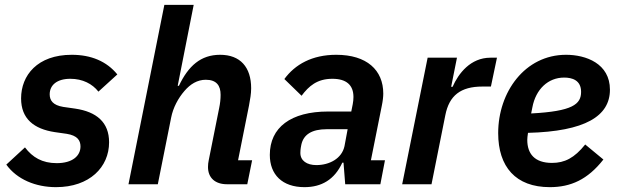

<svg xmlns="http://www.w3.org/2000/svg" viewBox="-20 -760 2551 792"><path d="M211 12C350 12 430 -71 430 -173C430 -256 378 -299 290 -312L241 -319C198 -326 185 -346 185 -371C185 -409 215 -435 270 -435C321 -435 361 -414 386 -382L464 -453C420 -507 356 -534 276 -534C134 -534 67 -449 67 -354C67 -270 120 -228 206 -215L255 -208C299 -201 312 -181 312 -156C312 -117 279 -87 214 -87C154 -87 114 -111 83 -152L6 -81C50 -20 127 12 211 12Z M510 0H631L686 -275C694 -316 715 -355 741 -385C765 -413 794 -431 829 -431C873 -431 890 -407 890 -369C890 -351 888 -333 884 -314L841 -99C839 -90 838 -81 838 -71C838 -26 868 0 916 0H1000L1020 -99H962L1007 -324C1012 -351 1016 -373 1016 -396C1016 -483 971 -534 888 -534C808 -534 757 -488 718 -406H713L779 -740H658Z M1236 12C1306 12 1360 -19 1392 -89H1397L1404 0H1549L1568 -99H1510L1555 -324C1559 -343 1561 -361 1561 -374C1561 -471 1493 -534 1367 -534C1267 -534 1197 -494 1153 -434L1224 -365C1254 -405 1288 -435 1351 -435C1409 -435 1438 -409 1438 -360C1438 -351 1437 -340 1435 -330L1429 -300H1334C1179 -300 1093 -234 1093 -121C1093 -40 1144 12 1236 12ZM1285 -79C1246 -79 1219 -97 1219 -129C1219 -134 1219 -144 1223 -163C1232 -205 1266 -227 1328 -227H1414L1401 -157C1390 -106 1339 -79 1285 -79Z M1760 0 1817 -285C1833 -366 1880 -403 1970 -403H2005L2030 -522H2003C1921 -522 1871 -457 1847 -402H1841L1865 -522H1744L1639 0Z M2248 12C2334 12 2404 -19 2469 -102L2394 -164C2349 -108 2309 -88 2257 -88C2185 -88 2155 -126 2155 -183C2155 -190 2156 -199 2158 -212C2394 -218 2496 -281 2496 -390C2496 -498 2397 -534 2315 -534C2145 -534 2035 -380 2035 -211C2035 -72 2107 12 2248 12ZM2307 -440C2339 -440 2377 -430 2377 -381C2377 -330 2342 -301 2171 -292L2176 -317C2190 -392 2241 -440 2307 -440Z"/></svg>

Font: Braiins Sans SemiBold
Style: Italic
Weight: 600
Italic angle: -11.31°
Designer: Mike Abbink, Paul van der Laan, Pieter van Rosmalen, Jiri Chlebus, Lubos Buracinsky
Foundry: Bold Monday, Sudetype
Version: Version 1.000;hotconv 1.0.109;makeotfexe 2.5.65596